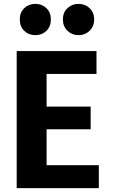

<svg xmlns="http://www.w3.org/2000/svg" viewBox="-20 -961 624 989"><path d="M489 8H66V-698H477V-580H220V-412H447V-295H220V-110H489ZM242 -861Q242 -824 219 -802Q196 -780 162 -780Q128 -780 105 -802Q82 -824 82 -861Q82 -897 105 -919Q128 -941 162 -941Q196 -941 219 -919Q242 -897 242 -861ZM384 -780Q351 -780 327.5 -802.5Q304 -825 304 -861Q304 -897 327.5 -919Q351 -941 384 -941Q418 -941 441.5 -919Q465 -897 465 -861Q465 -825 441.5 -802.5Q418 -780 384 -780Z"/></svg>

Font: Repo
Style: Bold
Weight: 700
Designer: Stefan Peev
Foundry: Context Ltd
Version: Version 001.000